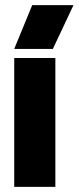

<svg xmlns="http://www.w3.org/2000/svg" viewBox="-20 -725 305 745"><path d="M35.2 0V-500H194.8V0ZM35.2 -535.2 105 -705.1H265.1L185.1 -535.2Z"/></svg>

Font: TASA Orbiter Display Black
Style: Regular
Weight: 900
Designer: Weizhong Zhang
Version: Version 1.000;Glyphs 3.1.2 (3151)